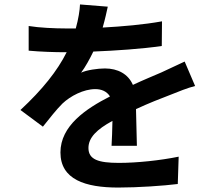

<svg xmlns="http://www.w3.org/2000/svg" viewBox="-20 -794 996 864"><path d="M596 -138C595 -181 593 -250 592 -303C650 -330 704 -351 746 -367C778 -380 828 -400 858 -407L811 -517C776 -501 743 -485 706 -468C667 -451 627 -435 578 -412C557 -461 510 -486 452 -486C421 -486 370 -479 345 -467C365 -494 384 -529 400 -562C501 -566 618 -574 708 -587L709 -698C626 -683 531 -675 442 -670C453 -708 460 -741 465 -764L340 -774C339 -748 333 -709 321 -666H275C228 -666 157 -669 109 -677V-566C161 -561 230 -559 269 -559H280C238 -475 171 -391 72 -299L173 -224C206 -265 232 -299 261 -328C297 -362 356 -393 409 -393C435 -393 460 -384 475 -360C367 -305 252 -228 252 -108C252 14 364 50 512 50C601 50 717 42 780 34L784 -89C701 -72 596 -61 515 -61C423 -61 378 -76 378 -128C378 -175 416 -212 486 -250C485 -209 484 -165 482 -138Z"/></svg>

Font: Kinto Sans
Style: Bold
Weight: 700
Designer: Authors: Ryoko NISHIZUKA  (kana & ideographs); Paul D. Hunt (Latin, Greek & Cyrillic); Wenlong ZHANG  (bopomofo); Sandol
Foundry: Adobe Systems Incorporated, ookami Inc.
Version: Version 0.001